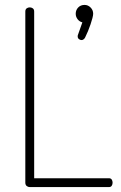

<svg xmlns="http://www.w3.org/2000/svg" viewBox="-20 -761 493 781"><path d="M101 0Q94 0 88.5 -4.5Q83 -9 83 -18V-714Q83 -723 88.5 -727Q94 -731 101 -731Q108 -731 113.5 -727Q119 -723 119 -714V-36H423Q431 -36 434.5 -30.5Q438 -25 438 -18Q438 -11 434.5 -5.5Q431 0 423 0ZM312 -598Q306 -598 301 -602Q296 -606 296 -613Q296 -617 297 -619L315 -670Q303 -673 295.5 -683Q288 -693 288 -705Q288 -720 298 -730.5Q308 -741 324 -741Q338 -741 348.5 -730.5Q359 -720 359 -705Q359 -699 356 -687.5Q353 -676 348.5 -662.5Q344 -649 338 -634.5Q332 -620 326 -608Q324 -604 320 -601Q316 -598 312 -598Z"/></svg>

Font: Dosis ExtraLight
Style: Regular
Weight: 250
Designer: EdgarTolentino, PabloImpallari, IginoMarini
Foundry: EdgarTolentino, PabloImpallari, IginoMarini
Version: Version 3.001; ttfautohint (v1.8.2)